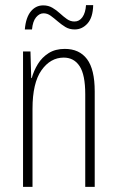

<svg xmlns="http://www.w3.org/2000/svg" viewBox="-20 -730 458 750"><path d="M233 -539Q290 -539 320 -499Q350 -459 350 -373V0H313V-362Q313 -438 291 -471.5Q269 -505 229 -505Q177 -505 142 -455.5Q107 -406 107 -305V0H70V-529H99L102 -425H104Q112 -454 128 -480Q144 -506 170 -522.5Q196 -539 233 -539ZM77 -615Q79 -639 85 -656.5Q91 -674 100.5 -685.5Q110 -697 122 -703Q134 -709 149 -709Q169 -709 185 -699.5Q201 -690 214.5 -677.5Q228 -665 241.5 -655.5Q255 -646 271 -646Q290 -646 302 -663Q314 -680 316 -710H344Q343 -662 322 -638.5Q301 -615 272 -615Q251 -615 235.5 -624.5Q220 -634 205.5 -646.5Q191 -659 178 -668.5Q165 -678 150 -678Q134 -678 121 -662.5Q108 -647 105 -615Z"/></svg>

Font: Noto Sans Khmer ExtraCondensed ExtraLight
Style: Regular
Weight: 250
Width: 2
Designer: Danh Hong and the Monotype Design Team
Foundry: Monotype Imaging Inc.
Version: Version 2.004